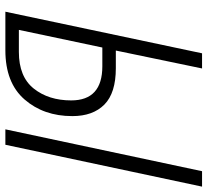

<svg xmlns="http://www.w3.org/2000/svg" viewBox="-48 -706 754 697"><g transform="rotate(90 328.5 -357.0)"><path d="M449 0H505L657 -714H601ZM22 0H162Q280 0 340.5 -69.5Q401 -139 401 -243Q401 -318 359 -359.5Q317 -401 227 -401H163L228 -714H173ZM88 -49 152 -352H220Q344 -352 344 -239Q344 -157 301 -103Q258 -49 168 -49Z"/></g></svg>

Font: Noto Sans Display SemiCondensed Light
Style: Italic
Weight: 300
Width: 4
Italic angle: -12°
Designer: Monotype Design Team
Foundry: Monotype Imaging Inc.
Version: Version 1.900